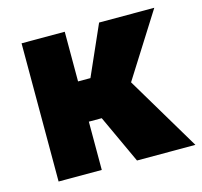

<svg xmlns="http://www.w3.org/2000/svg" viewBox="-83 -619 746 709"><g transform="rotate(-15 290.0 -264.0)"><path d="M271.5 -184.6H222.2V0H57.1V-528.3H222.2V-338.4H269.5L353.5 -528.3H564.5L410.2 -284.2H410.6L580.1 0H356.9Z"/></g></svg>

Font: Roboto
Style: Regular
Weight: 900
Designer: Google
Version: Version 2.001171; 2014